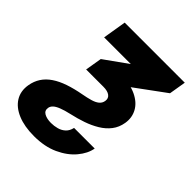

<svg xmlns="http://www.w3.org/2000/svg" viewBox="-213 -666 1006 1006"><g transform="rotate(45 290.0 -162.5)"><path d="M124 -541H569.3L553.7 -447.3L250 -224.6H154.8L170.4 -317.4L300.3 -410.2H102.5ZM156.2 58.6Q152.3 82 172.1 93Q191.9 104 222.7 104Q245.1 104 266.8 98.1Q288.6 92.3 304.7 77.6Q320.8 63 326.7 36.6H479.5Q472.2 79.6 437.7 120.8Q403.3 162.1 345.2 189Q287.1 215.8 208.5 215.8Q137.2 215.8 87.2 194.8Q37.1 173.8 13.9 136Q-9.3 98.1 -1 48.3Q4.9 13.2 22.7 -13.9Q40.5 -41 70.3 -61Q100.1 -81.1 140.9 -95Q181.6 -108.9 232.4 -118.2Q264.2 -124 287.8 -130.9Q311.5 -137.7 325.4 -149.2Q339.4 -160.6 342.3 -179.2Q345.7 -200.7 329.8 -212.6Q314 -224.6 282.7 -224.6H208L228 -334H301.3Q372.1 -334 418.2 -312Q464.4 -290 484.6 -253.2Q504.9 -216.3 497.6 -171.9Q491.2 -133.3 469.5 -105.2Q447.8 -77.1 415 -57.4Q382.3 -37.6 343.3 -24.2Q304.2 -10.7 262.7 -1.5Q226.1 6.8 203.1 15.9Q180.2 24.9 169.2 35.4Q158.2 45.9 156.2 58.6Z"/></g></svg>

Font: Inter 17pt ExtraBold
Style: Italic
Weight: 800
Italic angle: -9.3988°
Version: Version 4.001;git-66647c0bb